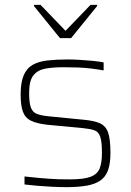

<svg xmlns="http://www.w3.org/2000/svg" viewBox="-20 -763 540 791"><path d="M254 8Q228 8 196.5 6.5Q165 5 135 2.5Q105 0 81 -3V-36Q116 -32 140 -30Q164 -28 183.5 -26.5Q203 -25 222.5 -24.5Q242 -24 268 -24Q326 -24 354 -35Q382 -46 391 -70Q400 -94 400 -133Q400 -179 393 -199.5Q386 -220 369.5 -226Q353 -232 323 -235L175 -249Q131 -254 107 -266Q83 -278 74 -304Q65 -330 65 -373Q65 -423 77.5 -452.5Q90 -482 115 -496Q140 -510 176 -514Q212 -518 258 -518Q281 -518 307.5 -516.5Q334 -515 360 -512.5Q386 -510 407 -506V-473Q378 -478 352.5 -481Q327 -484 300.5 -485Q274 -486 241 -486Q200 -486 168 -480.5Q136 -475 118 -453Q100 -431 100 -380Q100 -340 107 -320.5Q114 -301 131.5 -294Q149 -287 179 -284L322 -270Q368 -266 392 -255Q416 -244 425.5 -216.5Q435 -189 435 -133Q435 -89 425 -61.5Q415 -34 393 -19Q371 -4 336.5 2Q302 8 254 8ZM227 -606 120 -738V-743H147L250 -636L353 -743H380V-738L273 -606Z"/></svg>

Font: Saira Thin Thin
Style: Regular
Weight: 250
Version: Version 1.101